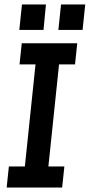

<svg xmlns="http://www.w3.org/2000/svg" viewBox="-20 -845 404 865"><path d="M20 -95H92L140 -555H68L78 -650H328L318 -555H246L198 -95H270L260 0H10ZM255 -825H364L352 -710H243ZM79 -825H187L176 -710H67Z"/></svg>

Font: Zilla Slab SemiBold
Style: Regular
Weight: 600
Designer: Typotheque.com
Foundry: Typotheque type foundry
Version: Version 1.0; 2017